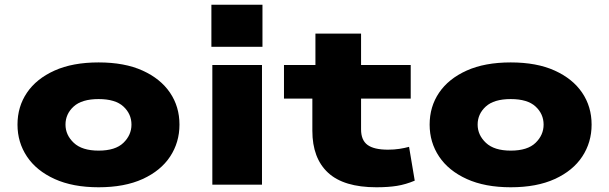

<svg xmlns="http://www.w3.org/2000/svg" viewBox="-20 -781 2576 812"><path d="M397 11Q288 11 211 -24Q134 -59 94 -119Q54 -179 54 -254Q54 -330 94 -389Q134 -448 210.5 -482.5Q287 -517 397 -517Q507 -517 583 -482.5Q659 -448 699 -389Q739 -330 739 -254Q739 -179 699.5 -119Q660 -59 583.5 -24Q507 11 397 11ZM397 -144Q468 -144 502 -177Q536 -210 536 -254Q536 -299 502 -330.5Q468 -362 397 -362Q326 -362 291.5 -330.5Q257 -299 257 -254Q257 -210 292 -177Q327 -144 397 -144Z M874 -583V-761H1090V-583ZM878 0V-506H1088V0Z M1572 11Q1434 11 1367.5 -50.5Q1301 -112 1301 -228V-364H1181V-506H1314V-639H1507V-506H1717V-364H1507V-234Q1507 -188 1534.5 -168Q1562 -148 1621 -148Q1647 -148 1669.5 -151.5Q1692 -155 1710 -160L1734 -17Q1696 -1 1659 5Q1622 11 1572 11Z M2140 11Q2031 11 1954 -24Q1877 -59 1837 -119Q1797 -179 1797 -254Q1797 -330 1837 -389Q1877 -448 1953.5 -482.5Q2030 -517 2140 -517Q2250 -517 2326 -482.5Q2402 -448 2442 -389Q2482 -330 2482 -254Q2482 -179 2442.5 -119Q2403 -59 2326.5 -24Q2250 11 2140 11ZM2140 -144Q2211 -144 2245 -177Q2279 -210 2279 -254Q2279 -299 2245 -330.5Q2211 -362 2140 -362Q2069 -362 2034.5 -330.5Q2000 -299 2000 -254Q2000 -210 2035 -177Q2070 -144 2140 -144Z"/></svg>

Font: Nunito Sans 7pt Expanded Black
Style: Regular
Weight: 900
Width: 7
Designer: Vernon Adams
Foundry: Vernon Adams
Version: Version 3.101;gftools[0.9.27]